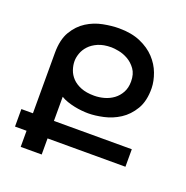

<svg xmlns="http://www.w3.org/2000/svg" viewBox="-137 -905 999 1031"><g transform="rotate(20 362.5 -389.5)"><path d="M656 -92H211V0H91V-92H25V-192H91V-537Q91 -613 119 -660Q147 -707 189 -733.5Q231 -760 280 -769.5Q329 -779 370 -779Q442 -779 493.5 -756.5Q545 -734 578 -698.5Q611 -663 627 -620Q643 -577 644 -537Q645 -463 616.5 -415.5Q588 -368 546 -341Q504 -314 456 -303.5Q408 -293 370 -293Q353 -293 332 -295Q311 -297 289.5 -301.5Q268 -306 247.5 -313Q227 -320 211 -330V-192H656ZM367 -669Q322 -669 291 -655.5Q260 -642 241 -621.5Q222 -601 213.5 -577Q205 -553 205 -532Q205 -508 213.5 -483Q222 -458 241 -438Q260 -418 291 -405.5Q322 -393 367 -393Q396 -393 424.5 -401Q453 -409 476 -426Q499 -443 513.5 -469.5Q528 -496 528 -532Q528 -575 508.5 -602Q489 -629 462.5 -644Q436 -659 409 -664Q382 -669 367 -669Z"/></g></svg>

Font: Montserrat_am3
Style: Regular
Weight: 400
Designer: Julieta Ulanovsky
Foundry: Julieta Ulanovsky, Armenina letters added by Vahan Hovhannisyan
Version: Version 2.001